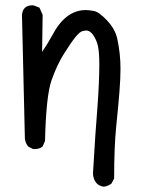

<svg xmlns="http://www.w3.org/2000/svg" viewBox="-20 -586 540 725"><path d="M372 119Q335 114 331 70Q341 -101 348 -182Q355 -278 355 -343Q355 -388 350 -411.5Q345 -435 331 -455Q319 -471 305 -471Q302 -471 291.5 -468.5Q281 -466 264.5 -445.5Q248 -425 221.5 -383Q195 -341 174.5 -282.5Q154 -224 150 -54L141 -33Q129 -23 111 -23H105L86 -33Q76 -46 74 -62L63 -528Q65 -566 103 -566Q108 -566 129 -557L141 -530L139 -390Q160 -421 177 -452Q227 -548 304 -548Q315 -548 334.5 -544.5Q354 -541 384.5 -508.5Q415 -476 423 -439Q435 -384 435 -325Q435 -291 431 -239.5Q427 -188 419 -110.5Q411 -33 411 88L401 107Q388 117 372 119Z"/></svg>

Font: Xiaolai Mono SC
Style: Regular
Weight: 400
Monospace: yes
Designer: LXGW / Nozomi Seto
Version: Version 3.113;September 30, 2024